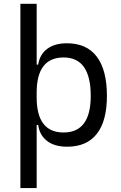

<svg xmlns="http://www.w3.org/2000/svg" viewBox="-20 -752 626 997"><path d="M85.9 224.6V-732.4H170.4V-416.5H178.2Q186.5 -469.7 225.3 -498.5Q264.2 -527.3 327.6 -527.3Q429.7 -527.3 482.4 -458Q535.2 -388.7 535.2 -253.9Q535.2 -124 482.9 -57.1Q430.7 9.8 328.6 9.8Q262.7 9.8 224.1 -20.3Q185.5 -50.3 178.2 -103H170.4V224.6ZM170.4 -246.1Q170.4 -64 310.1 -64Q451.2 -64 451.2 -253.9Q451.2 -453.6 310.5 -453.6Q170.4 -453.6 170.4 -271.5Z"/></svg>

Font: Cascadia Code PL SemiLight
Style: Regular
Weight: 350
Monospace: yes
Designer: Aaron Bell
Foundry: Saja Typeworks
Version: Version 2404.023; ttfautohint (v1.8.4)